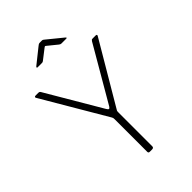

<svg xmlns="http://www.w3.org/2000/svg" viewBox="-272 -1068 1182 1182"><g transform="rotate(-45 319.0 -477.0)"><path d="M582 -742Q587 -742 589 -739Q591 -736 588 -731L349 -326Q346 -322 345.5 -318Q345 -314 345 -306V-13Q345 0 330 0H311Q304 0 301.5 -3Q299 -6 299 -11V-295Q299 -303 298 -306.5Q297 -310 294 -315L50 -730Q47 -735 49 -738.5Q51 -742 58 -742H81Q88 -742 91 -740Q94 -738 97 -733L307 -376Q314 -364 319.5 -364Q325 -364 331 -374L540 -733Q544 -739 546.5 -740.5Q549 -742 556 -742H582ZM382 -862 323 -910Q316 -916 314 -916Q312 -916 304 -910L242 -862Q237 -858 234.5 -857Q232 -856 227 -856H190Q185 -856 184.5 -859Q184 -862 188 -866L287 -945Q292 -949 296 -951.5Q300 -954 307 -954H325Q331 -954 334.5 -951Q338 -948 341 -946L439 -866Q451 -856 438 -856H397Q393 -856 389.5 -857.5Q386 -859 382 -862Z"/></g></svg>

Font: Libre Franklin Thin Thin
Style: Regular
Weight: 250
Version: Version 3.000